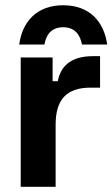

<svg xmlns="http://www.w3.org/2000/svg" viewBox="-20 -722 434 742"><path d="M151.7 -550C158.3 -587.5 178.3 -616.7 224.2 -616.7C269.2 -616.7 290 -587.5 296.7 -550H394.2C382.5 -635.8 328.3 -701.7 224.2 -701.7C120 -701.7 65.8 -635.8 54.2 -550ZM195 0V-240C195 -335 235 -383.3 330 -383.3H366.7V-505H340C245 -505 213.3 -458.3 203.3 -408.3H183.3V-500H60V0Z"/></svg>

Font: Familjen Grotesk
Style: Bold
Weight: 700
Designer: Anders Wikstroem, Jonas Baeckman, Matilda Gysing, Kristian Moeller
Foundry: Familjen STHLM AB
Version: Version 2.000